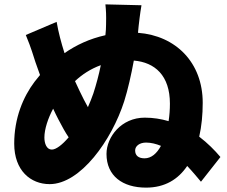

<svg xmlns="http://www.w3.org/2000/svg" viewBox="-20 -823 1040 878"><path d="M641 -99C613 -99 598 -112 598 -135C598 -155 618 -171 648 -171C671 -171 694 -165 716 -156C697 -121 672 -99 641 -99ZM217 -139C193 -139 183 -167 183 -194C183 -233 200 -283 223 -326C231 -309 239 -292 247 -277C264 -244 279 -217 294 -195C264 -160 236 -139 217 -139ZM441 -525C432 -481 420 -436 407 -396C400 -375 391 -354 382 -333C370 -355 357 -379 344 -407C337 -421 330 -436 323 -452C355 -482 394 -508 441 -525ZM988 -105C962 -136 929 -169 891 -198C902 -246 907 -299 907 -353C907 -537 784 -660 611 -673L614 -704C616 -721 620 -759 627 -799L462 -803C465 -772 466 -758 465 -710C465 -696 464 -680 462 -662C390 -646 328 -617 275 -580C260 -627 247 -676 239 -723L98 -663C126 -595 130 -574 142 -539L163 -480C154 -469 146 -459 138 -449C86 -380 45 -283 45 -166C45 -43 120 19 207 19C348 19 491 -182 548 -360C565 -414 580 -481 592 -546C688 -538 757 -478 757 -349C757 -322 755 -295 751 -269C717 -279 681 -285 642 -285C535 -285 467 -197 467 -119C467 -19 540 35 648 35C734 35 795 -3 836 -64C861 -38 882 -12 899 8Z"/></svg>

Font: Noto Sans CJK JP Black
Style: Regular
Weight: 900
Designer: Ryoko NISHIZUKA (kana & ideographs); Paul D. Hunt (Latin, Greek & Cyrillic); Wenlong ZHANG (bopomofo); Sandoll Communica
Foundry: Adobe Systems Incorporated
Version: Version 1.004;PS 1.004;hotconv 1.0.82;makeotf.lib2.5.63406